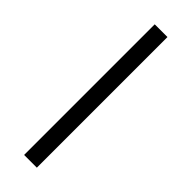

<svg xmlns="http://www.w3.org/2000/svg" viewBox="32 -186 448 448"><g transform="rotate(-45 255.5 38.0)"><path d="M40 59V17H471V59Z"/></g></svg>

Font: Source Serif 4 18pt Light
Style: Regular
Weight: 300
Designer: Frank Grießhammer
Foundry: Adobe Systems Incorporated
Version: Version 4.004;hotconv 1.0.116;makeotfexe 2.5.65601